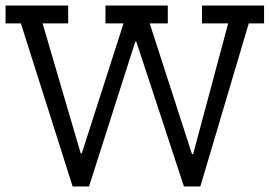

<svg xmlns="http://www.w3.org/2000/svg" viewBox="-20 -670 974 690"><path d="M929 -586H874L700 0H641L470 -520H466L300 0H241L55 -586H0V-650H225V-586H133L270 -119H274L424 -586H359V-650H583V-586H518L670 -116H674L800 -586H706V-650H929Z"/></svg>

Font: Zilla Slab
Style: Regular
Weight: 400
Designer: Typotheque.com
Foundry: Typotheque type foundry
Version: Version 1.1; 2017; ttfautohint (v1.6)